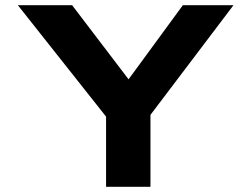

<svg xmlns="http://www.w3.org/2000/svg" viewBox="-20 -720 969 740"><path d="M388.8 0V-320L405.8 -249L48.8 -700H257.9L519.9 -356H432.8L684.8 -700H879.9L552.9 -268L559.9 -328V0Z"/></svg>

Font: Lexend Tera
Style: Regular
Weight: 400
Designer: Bonnie Shaver-Troup, Thomas Jockin
Foundry: Lexend
Version: Version 1.007